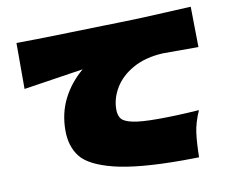

<svg xmlns="http://www.w3.org/2000/svg" viewBox="-80 -856 1161 954"><g transform="rotate(-10 500.0 -379.5)"><path d="M765 -548Q675 -544 612 -509Q549 -474 517.5 -421.5Q486 -369 486 -313Q486 -283 499.5 -266Q513 -249 555 -240Q597 -231 681 -231Q774 -231 890 -239Q864 -180 857.5 -129.5Q851 -79 850 -8Q822 -7 769 -7Q543 -7 422.5 -37.5Q302 -68 260.5 -120.5Q219 -173 219 -254Q219 -341 255 -412.5Q291 -484 356 -539L55 -493V-725Q132 -725 317 -730L510 -735Q613 -737 700 -740.5Q787 -744 939 -752L942 -548Z"/></g></svg>

Font: Mantou Sans
Style: Regular
Weight: 400
Designer: Mant0u / artakana
Foundry: Mant0u / artakana
Version: Version 1.001;October 22, 2023;FontCreator 14.0.0.2901 64-bi